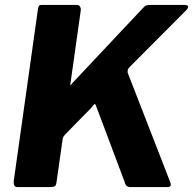

<svg xmlns="http://www.w3.org/2000/svg" viewBox="-20 -762 786 782"><path d="M673 -21Q682 0 661 0H511Q492 0 488 -20L370 -334Q367 -341 362.5 -336Q358 -331 351 -322L247 -216Q243 -212 239.5 -207Q236 -202 235 -194L210 -19Q209 -8 203.5 -4Q198 0 185 0H52Q41 0 38 -7Q35 -14 36 -25L135 -728Q137 -737 140 -739.5Q143 -742 150 -742H294Q301 -742 305.5 -735.5Q310 -729 309 -720L267 -422Q265 -412 268.5 -416Q272 -420 277 -426L562 -729Q570 -738 576.5 -740Q583 -742 597 -742H730Q744 -742 746 -736.5Q748 -731 740 -722L510 -491Q504 -485 501.5 -480Q499 -475 500 -466L673 -21Z"/></svg>

Font: Libre Franklin Thin
Style: Bold Italic
Weight: 700
Italic angle: -8°
Version: Version 3.000